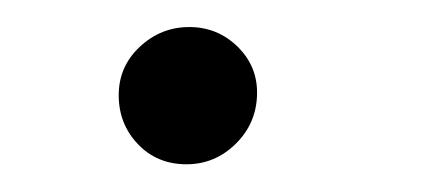

<svg xmlns="http://www.w3.org/2000/svg" viewBox="-20 -450 312 142"><path d="M117.9 -328.5Q96.2 -328.5 82 -343.4Q67.8 -358.3 67.8 -379.6Q67.8 -400.9 83.5 -415.5Q99.1 -430 120 -430Q141 -430 155.9 -415.3Q170.8 -400.6 170.1 -379.6Q169.4 -358.3 154.1 -343.4Q138.8 -328.5 117.9 -328.5Z"/></svg>

Font: Inter UI Light
Style: Italic
Weight: 300
Italic angle: 9.39999°
Designer: Rasmus Andersson
Foundry: rsms
Version: 3.2;8d6f07862